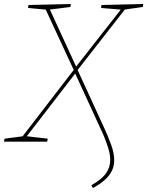

<svg xmlns="http://www.w3.org/2000/svg" viewBox="-35 -712 740 965"><path d="M432 233 424 219Q476 190 497.5 159.5Q519 129 519 92Q519 66 510.5 37.5Q502 9 491 -18.5Q480 -46 470 -66L340 -349H348L95 -21L93 -28L205 -15L202 0H-15L-12 -15L87 -28L74 -21L339 -365V-353L192 -670L201 -663L106 -672L108 -687L321 -692L319 -677L209 -663L213 -670L351 -370H342L577 -670L580 -663L473 -672L475 -687L685 -692L683 -677L585 -663L597 -670L351 -355L352 -367L491 -64Q509 -25 524 16.5Q539 58 539 94Q539 121 528 145Q517 169 493.5 190.5Q470 212 432 233Z"/></svg>

Font: Bitter Thin
Style: Italic
Weight: 100
Italic angle: -9°
Designer: Sol Matas, and Bitter project Authors
Foundry: Sol Matas
Version: Version 2.002